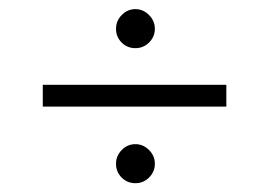

<svg xmlns="http://www.w3.org/2000/svg" viewBox="-20 -467 595 425"><path d="M236.8 -403.3Q236.8 -420.9 249.5 -433.8Q262.2 -446.8 279.8 -446.8Q296.9 -446.8 309.8 -433.8Q322.8 -420.9 322.8 -403.3Q322.8 -385.7 310.1 -373Q297.4 -360.4 279.8 -360.4Q261.7 -360.4 249.3 -372.8Q236.8 -385.3 236.8 -403.3ZM74.7 -231V-279.3H481V-231ZM236.8 -104.5Q236.8 -122.1 249.5 -135Q262.2 -147.9 279.8 -147.9Q296.9 -147.9 309.8 -135Q322.8 -122.1 322.8 -104.5Q322.8 -86.9 310.1 -74.2Q297.4 -61.5 279.8 -61.5Q261.7 -61.5 249.3 -74Q236.8 -86.4 236.8 -104.5Z"/></svg>

Font: Vazirmatn FD ExtraLight
Style: Regular
Weight: 200
Designer: Saber Rastikerdar
Foundry: Saber Rastikerdar
Version: Version 33.003